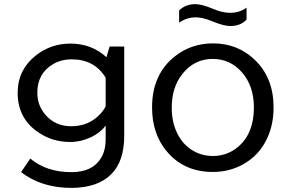

<svg xmlns="http://www.w3.org/2000/svg" viewBox="-20 -790 1390 929"><path d="M581.1 -564.9V-133.8Q581.1 -9.3 518.1 53.2Q451.7 119.1 325.2 119.1Q181.2 119.1 82 43L126.5 -22.9Q205.1 43 325.7 43Q427.7 43 468.8 -25.4Q491.2 -62.5 491.2 -115.2V-182.1Q465.3 -147.9 422.9 -127.4Q371.6 -103 319.3 -103Q236.8 -103 170.9 -146Q65.4 -213.9 65.4 -340.8Q65.4 -453.1 156.2 -523.9Q228 -579.1 320.8 -579.1Q422.9 -579.1 495.1 -513.2L510.3 -564.9ZM491.2 -414.1Q437 -502.9 327.1 -502.9Q274.9 -502.9 234.9 -478.5Q160.6 -433.6 160.6 -341.3Q160.6 -280.8 198.7 -235.8Q246.1 -179.2 325.7 -179.2Q408.7 -179.2 463.9 -237.3Q479 -252.9 491.2 -274.9Z M1172.9 -695.3Q1144.5 -664.1 1094.2 -664.1Q1062.5 -664.1 1006.8 -687Q960.9 -706.1 927.7 -706.1Q883.3 -706.1 846.7 -680.2V-739.3Q877.4 -770 925.8 -770Q956.5 -770 1013.7 -746.1Q1056.6 -728 1092.8 -728Q1139.2 -728 1172.9 -752.9ZM1011.2 -580.1Q1131.8 -580.1 1215.3 -498Q1303.7 -411.6 1303.7 -270.5Q1303.7 -188 1273.4 -122.1Q1234.4 -37.6 1154.8 5.9Q1088.9 42 1009.3 42Q865.7 42 781.7 -64Q715.8 -147 715.8 -270.5Q715.8 -431.6 828.1 -519Q906.7 -580.1 1011.2 -580.1ZM1008.8 -504.9Q919.4 -504.9 861.3 -430.7Q811 -366.7 811 -269Q811 -199.7 836.9 -146.5Q861.3 -95.2 905.8 -65.9Q952.6 -35.2 1010.3 -35.2Q1080.1 -35.2 1133.3 -80.6Q1208.5 -145.5 1208.5 -269.5Q1208.5 -374.5 1150.4 -440.4Q1093.3 -504.9 1008.8 -504.9Z"/></svg>

Font: BIZ UDPGothic
Style: Regular
Weight: 400
Designer: TypeBank Co., Ltd.
Foundry: Morisawa Inc.
Version: Version 1.051